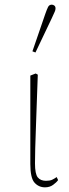

<svg xmlns="http://www.w3.org/2000/svg" viewBox="-20 -790 297 823"><path d="M173 13Q146 13 128 -7Q110 -27 110 -87V-466L133 -475L142 -470Q139 -389 137 -330.5Q135 -272 133.5 -229.5Q132 -187 131 -154Q130 -121 130 -90Q130 -44 142 -29.5Q154 -15 177 -15Q194 -15 203.5 -19.5Q213 -24 223 -31L229 -18Q222 -8 207.5 2.5Q193 13 173 13ZM119 -570 174 -730Q181 -750 186 -760Q191 -770 202 -770Q208 -770 213 -766Q218 -762 218 -754Q218 -747 214.5 -739.5Q211 -732 202 -712L132 -565Z"/></svg>

Font: Source Serif Pro ExtraLight
Style: Regular
Weight: 200
Designer: Frank Grießhammer
Foundry: Adobe Systems Incorporated
Version: Version 3.001;hotconv 1.0.111;makeotfexe 2.5.65597